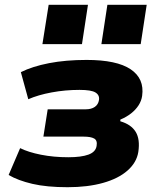

<svg xmlns="http://www.w3.org/2000/svg" viewBox="-20 -770 673 801"><path d="M262 11Q175 11 115 -3Q55 -17 16 -40L64 -152Q98 -135 151 -124.5Q204 -114 265 -114Q319 -114 349 -125Q379 -136 383 -161Q387 -184 373 -192Q359 -200 329 -200H161L179 -314H338Q361 -314 375.5 -324Q390 -334 393 -353Q396 -373 378.5 -384Q361 -395 312 -395Q252 -395 195.5 -384.5Q139 -374 98 -356L67 -469Q115 -493 184.5 -506.5Q254 -520 341 -520Q467 -520 525 -481Q583 -442 573 -370Q570 -349 558 -330.5Q546 -312 527 -297Q508 -282 482 -271V-264Q527 -251 546 -220Q565 -189 557 -136Q550 -92 512 -58.5Q474 -25 410 -7Q346 11 262 11ZM403 -586 428 -750H592L567 -586ZM157 -586 183 -750H347L322 -586Z"/></svg>

Font: Nunito Sans 6pt Black
Style: Italic
Weight: 900
Italic angle: -9°
Version: Version 3.101;gftools[0.9.27]